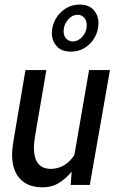

<svg xmlns="http://www.w3.org/2000/svg" viewBox="-20 -788 511 818"><path d="M161 10Q98.5 10 65 -26.5Q31.5 -63 31.5 -129.5Q31.5 -141 33.5 -159.2Q35.5 -177.5 39.5 -200.5L88.5 -489.5H177.5L130.5 -215Q128 -199.5 126.2 -184.8Q124.5 -170 124.5 -159Q124.5 -68.5 197 -68.5Q226.5 -68.5 253.5 -84.2Q280.5 -100 300.5 -133.5L289 -61Q264.5 -30 233.5 -10Q202.5 10 161 10ZM281 0 286 -64.5 359.5 -489.5H448.5L362.5 0ZM282.5 -568Q242 -568 221.5 -591.2Q201 -614.5 201 -646Q201 -679.5 217 -707.2Q233 -735 259.8 -751.8Q286.5 -768.5 318.5 -768.5Q359 -768.5 379.2 -745.2Q399.5 -722 399.5 -690.5Q399.5 -657 383.8 -629Q368 -601 341.8 -584.5Q315.5 -568 282.5 -568ZM289.5 -611.5Q313.5 -611.5 331.5 -632.2Q349.5 -653 349.5 -680Q349.5 -700.5 338.5 -712.8Q327.5 -725 311 -725Q287.5 -725 269.2 -703.8Q251 -682.5 251 -655Q251 -634.5 262.5 -623Q274 -611.5 289.5 -611.5Z"/></svg>

Font: Cabin
Style: Italic
Weight: 400
Width: 4
Italic angle: -10°
Designer: Pablo Impallari
Foundry: Pablo Impallari. http://www.impallari.com Igino Marini. http://www.ikern.com
Version: Version 3.001